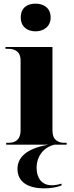

<svg xmlns="http://www.w3.org/2000/svg" viewBox="-20 -794 405 1054"><path d="M175 -622C219 -622 258 -648 258 -698C258 -751 219 -774 175 -774C129 -774 94 -751 94 -698C94 -648 129 -622 175 -622ZM14 0H247C124 21 76 71 76 133C76 204 132 240 223 240C259 240 293 234 318 224V214C299 220 280 223 264 223C210 223 181 184 181 128C181 66 216 16 279 0H346V-10H335C301 -10 268 -23 268 -78V-536H10V-526H26C59 -526 93 -513 93 -462V-80C93 -23 60 -10 26 -10H14Z"/></svg>

Font: Noto Serif Display ExtraBold
Style: Regular
Weight: 800
Designer: Monotype Design Team
Foundry: Monotype Imaging Inc.
Version: Version 2.009